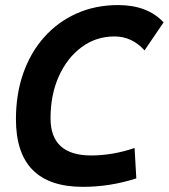

<svg xmlns="http://www.w3.org/2000/svg" viewBox="-20 -723 662 753"><path d="M305.2 9.8Q42.5 9.8 42.5 -255.4Q42.5 -354.5 71.5 -436.5Q100.6 -518.6 154.1 -578.1Q207.5 -637.7 281 -670.4Q354.5 -703.1 443.4 -703.1Q558.1 -703.1 621.6 -635.3L546.9 -525.4Q497.1 -580.1 429.2 -580.1Q356.9 -580.1 300.3 -538.3Q243.7 -496.6 210.9 -424.1Q178.2 -351.6 178.2 -258.8Q178.2 -113.3 337.9 -113.3Q421.4 -113.3 507.8 -142.6L514.6 -23.4Q411.6 9.8 305.2 9.8Z"/></svg>

Font: Cascadia Mono
Style: Bold Italic
Weight: 700
Italic angle: -10°
Monospace: yes
Designer: Aaron Bell
Foundry: Saja Typeworks
Version: Version 2404.023; ttfautohint (v1.8.4)